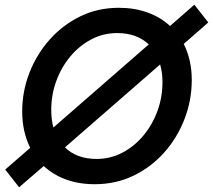

<svg xmlns="http://www.w3.org/2000/svg" viewBox="-20 -764 902 813"><path d="M61 29 2 -46 108 -138Q74 -206 74 -292Q74 -377 104.5 -455.5Q135 -534 190 -596Q245 -658 319.5 -694.5Q394 -731 483 -731Q550 -731 605 -711Q660 -691 700 -654L803 -744L862 -669L758 -578Q792 -511 792 -425Q792 -340 761.5 -260.5Q731 -181 676 -119Q621 -57 546 -20.5Q471 16 381 16Q314 16 259.5 -4Q205 -24 165 -61ZM197 -299Q197 -258 206 -224L610 -576Q559 -624 476 -624Q417 -624 366 -597Q315 -570 277 -524Q239 -478 218 -420Q197 -362 197 -299ZM389 -91Q448 -91 499 -118Q550 -145 588 -191Q626 -237 647 -295Q668 -353 668 -416Q668 -457 658 -491L255 -140Q305 -91 389 -91Z"/></svg>

Font: Wix Madefor Text SemiBold
Style: Italic
Weight: 600
Italic angle: -12°
Designer: Dalton Maag Ltd
Foundry: Dalton Maag Ltd
Version: Version 3.100